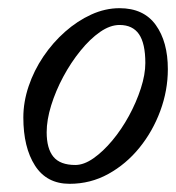

<svg xmlns="http://www.w3.org/2000/svg" viewBox="-20 -436 430 469"><path d="M150 13Q94 13 65.5 -31.5Q37 -76 37 -149Q37 -187 50 -225.5Q63 -264 86 -298Q109 -332 139 -358.5Q169 -385 203 -400.5Q237 -416 272 -416Q331 -416 360.5 -375Q390 -334 390 -267Q390 -215 371.5 -165Q353 -115 320.5 -75Q288 -35 244.5 -11Q201 13 150 13ZM164 -33Q185 -33 208.5 -49.5Q232 -66 254.5 -93Q277 -120 295 -153Q313 -186 324 -220Q335 -254 335 -282Q335 -330 319.5 -352.5Q304 -375 272 -375Q249 -375 224.5 -358Q200 -341 176.5 -312Q153 -283 134.5 -248.5Q116 -214 105 -178.5Q94 -143 94 -113Q94 -73 110.5 -53Q127 -33 164 -33Z"/></svg>

Font: Junicode VF
Style: Italic
Weight: 400
Italic angle: -11°
Designer: Peter S. Baker
Version: Version 2.209